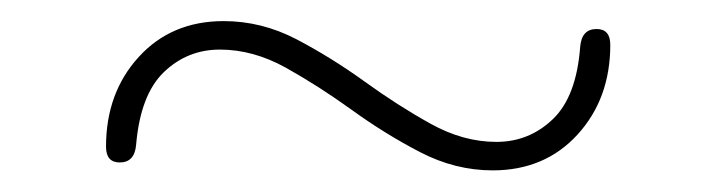

<svg xmlns="http://www.w3.org/2000/svg" viewBox="-20 -443 679 182"><path d="M447 -281.5Q411.5 -281.5 378.2 -298.8Q345 -316 313.5 -338.8Q282 -361.5 251 -378.8Q220 -396 188.5 -396Q157.5 -396 135.2 -374.5Q113 -353 109 -305.5Q107.5 -289 93.5 -289Q80.5 -289 80.5 -304Q80.5 -355 111.5 -389Q142.5 -423 192 -423Q228 -423 261 -405.8Q294 -388.5 325.5 -365.8Q357 -343 388 -325.8Q419 -308.5 450.5 -308.5Q481.5 -308.5 504 -330Q526.5 -351.5 530 -399Q531.5 -415.5 545.5 -415.5Q558.5 -415.5 558.5 -400.5Q558.5 -349.5 527.5 -315.5Q496.5 -281.5 447 -281.5Z"/></svg>

Font: Fraunces 9pt Thin
Style: Regular
Weight: 100
Version: Version 1.000;[b76b70a41]